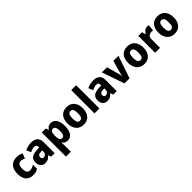

<svg xmlns="http://www.w3.org/2000/svg" viewBox="378 -2475 4431 4431"><g transform="rotate(-45 2593.0 -260.0)"><path d="M286 10Q168 10 104 -58Q40 -126 40 -272Q40 -412 108.5 -485.5Q177 -559 296 -559Q345 -559 385.5 -548.5Q426 -538 459 -520L413 -398Q382 -412 354.5 -420.5Q327 -429 299 -429Q253 -429 228 -389.5Q203 -350 203 -273Q203 -195 228.5 -158Q254 -121 301 -121Q339 -121 374.5 -133Q410 -145 443 -168V-35Q411 -12 373.5 -1Q336 10 286 10Z M780 -560Q877 -560 931 -510.5Q985 -461 985 -363V0H872L843 -73H839Q807 -30 771 -10Q735 10 674 10Q602 10 561 -37Q520 -84 520 -165Q520 -253 576 -295.5Q632 -338 741 -343L825 -346V-363Q825 -440 756 -440Q724 -440 689 -429.5Q654 -419 616 -400L569 -511Q612 -534 665.5 -547Q719 -560 780 -560ZM781 -248Q727 -246 704.5 -226Q682 -206 682 -171Q682 -138 697.5 -123.5Q713 -109 739 -109Q775 -109 800.5 -134.5Q826 -160 826 -204V-250Z M1412 -559Q1498 -559 1548.5 -485.5Q1599 -412 1599 -275Q1599 -137 1546.5 -63.5Q1494 10 1410 10Q1359 10 1326.5 -10.5Q1294 -31 1273 -62H1267Q1270 -38 1271.5 -15.5Q1273 7 1273 28V240H1113V-549H1243L1266 -479H1273Q1296 -517 1328.5 -538Q1361 -559 1412 -559ZM1357 -430Q1311 -430 1292.5 -396Q1274 -362 1273 -291V-270Q1273 -196 1292 -159Q1311 -122 1358 -122Q1436 -122 1436 -276Q1436 -355 1416.5 -392.5Q1397 -430 1357 -430Z M2179 -276Q2179 -191 2151 -126.5Q2123 -62 2067 -26Q2011 10 1928 10Q1851 10 1795.5 -26Q1740 -62 1709.5 -126Q1679 -190 1679 -276Q1679 -407 1743.5 -483Q1808 -559 1931 -559Q2004 -559 2060 -526.5Q2116 -494 2147.5 -430.5Q2179 -367 2179 -276ZM1842 -275Q1842 -197 1862.5 -157Q1883 -117 1930 -117Q1977 -117 1997 -157Q2017 -197 2017 -276Q2017 -354 1996.5 -393Q1976 -432 1929 -432Q1883 -432 1862.5 -393Q1842 -354 1842 -275Z M2445 0H2285V-760H2445Z M2806 -560Q2903 -560 2957 -510.5Q3011 -461 3011 -363V0H2898L2869 -73H2865Q2833 -30 2797 -10Q2761 10 2700 10Q2628 10 2587 -37Q2546 -84 2546 -165Q2546 -253 2602 -295.5Q2658 -338 2767 -343L2851 -346V-363Q2851 -440 2782 -440Q2750 -440 2715 -429.5Q2680 -419 2642 -400L2595 -511Q2638 -534 2691.5 -547Q2745 -560 2806 -560ZM2807 -248Q2753 -246 2730.5 -226Q2708 -206 2708 -171Q2708 -138 2723.5 -123.5Q2739 -109 2765 -109Q2801 -109 2826.5 -134.5Q2852 -160 2852 -204V-250Z M3263 0 3075 -549H3241L3326 -245Q3332 -224 3336.5 -198Q3341 -172 3343 -148H3346Q3347 -170 3351.5 -195Q3356 -220 3363 -243L3450 -549H3616L3428 0Z M4157 -276Q4157 -191 4129 -126.5Q4101 -62 4045 -26Q3989 10 3906 10Q3829 10 3773.5 -26Q3718 -62 3687.5 -126Q3657 -190 3657 -276Q3657 -407 3721.5 -483Q3786 -559 3909 -559Q3982 -559 4038 -526.5Q4094 -494 4125.5 -430.5Q4157 -367 4157 -276ZM3820 -275Q3820 -197 3840.5 -157Q3861 -117 3908 -117Q3955 -117 3975 -157Q3995 -197 3995 -276Q3995 -354 3974.5 -393Q3954 -432 3907 -432Q3861 -432 3840.5 -393Q3820 -354 3820 -275Z M4558 -559Q4570 -559 4584 -557.5Q4598 -556 4609 -554L4595 -397Q4576 -403 4544 -403Q4512 -403 4484.5 -390.5Q4457 -378 4440.5 -350.5Q4424 -323 4424 -276V0H4264V-549H4385L4408 -460H4416Q4436 -499 4473.5 -529Q4511 -559 4558 -559Z M5145 -276Q5145 -191 5117 -126.5Q5089 -62 5033 -26Q4977 10 4894 10Q4817 10 4761.5 -26Q4706 -62 4675.5 -126Q4645 -190 4645 -276Q4645 -407 4709.5 -483Q4774 -559 4897 -559Q4970 -559 5026 -526.5Q5082 -494 5113.5 -430.5Q5145 -367 5145 -276ZM4808 -275Q4808 -197 4828.5 -157Q4849 -117 4896 -117Q4943 -117 4963 -157Q4983 -197 4983 -276Q4983 -354 4962.5 -393Q4942 -432 4895 -432Q4849 -432 4828.5 -393Q4808 -354 4808 -275Z"/></g></svg>

Font: Noto Sans Devanagari UI SemiCondensed ExtraBold
Style: Regular
Weight: 800
Width: 4
Designer: Jelle Bosma - Monotype Design Team
Foundry: Monotype Imaging Inc.
Version: Version 2.004; ttfautohint (v1.8.4.7-5d5b)